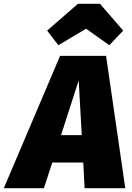

<svg xmlns="http://www.w3.org/2000/svg" viewBox="-83 -990 692 1010"><path d="M370 -839 492 -752 565 -829 443 -970H327L165 -829L224 -752ZM362 0H576L475 -696H233L-63 0H148L192 -135H355ZM238 -279 331 -567 347 -279Z"/></svg>

Font: Fira Sans Heavy
Style: Italic
Weight: 900
Italic angle: -8°
Designer: bBox Type GmbH & Carrois Corporate GbR & Edenspiekermann AG
Foundry: bBox Type GmbH & Carrois Corporate GbR & Edenspiekermann AG
Version: Version 4.301;PS 004.301;hotconv 1.0.88;makeotf.lib2.5.64775